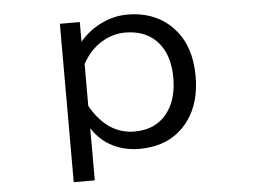

<svg xmlns="http://www.w3.org/2000/svg" viewBox="-50 -643 1100 826"><g transform="rotate(-5 500.0 -230.0)"><path d="M321.8 -564.9V-480Q359.4 -524.4 409.7 -549.8Q466.8 -579.1 527.8 -579.1Q654.8 -579.1 730 -494.1Q797.9 -417.5 797.9 -289.6Q797.9 -175.8 745.1 -102.1Q671.4 1 530.3 1Q451.2 1 389.6 -40Q352.1 -65.9 326.7 -106V119.1H235.8V-564.9ZM326.7 -202.1Q398.9 -75.2 515.6 -75.2Q614.3 -75.2 664.6 -149.9Q701.7 -204.6 701.7 -291Q701.7 -382.3 659.2 -437.5Q608.4 -502.9 512.2 -502.9Q459.5 -502.9 411.6 -474.6Q358.9 -443.4 326.7 -382.8Z"/></g></svg>

Font: FORM UDPGothic
Style: Regular
Weight: 400
Foundry: Pronama LLC
Version: Version 1.05101